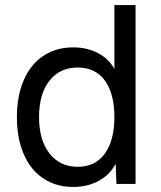

<svg xmlns="http://www.w3.org/2000/svg" viewBox="-20 -730 638 762"><path d="M271 12Q219 12 177.5 -7.5Q136 -27 107 -63Q78 -99 62.5 -150Q47 -201 47 -265Q47 -329 62.5 -380Q78 -431 107 -467Q136 -503 177.5 -522.5Q219 -542 271 -542Q325 -542 368.5 -519.5Q412 -497 434 -456V-710H518V0H442L439 -80Q416 -36 371.5 -12Q327 12 271 12ZM288 -68Q359 -68 396.5 -121Q434 -174 434 -265Q434 -358 396.5 -410Q359 -462 288 -462Q218 -462 176.5 -410Q135 -358 135 -265Q135 -174 176.5 -121Q218 -68 288 -68Z"/></svg>

Font: Geist
Style: Regular
Weight: 400
Designer: Basement.studio, Andrés Briganti, Mateo Zaragoza
Foundry: Basement.studio, Vercel, Andrés Briganti, Guido Ferreyra, Mateo Zaragoza
Version: Version 1.401